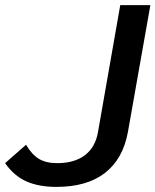

<svg xmlns="http://www.w3.org/2000/svg" viewBox="-23 -720 609 752"><path d="M-3 -81 79 -153Q102 -114 130 -97.5Q158 -81 201 -81Q269 -81 310 -112.5Q351 -144 361 -204L448 -700H566L478 -203Q459 -98 388.5 -43Q318 12 198 12Q129 12 80.5 -9.5Q32 -31 -3 -81Z"/></svg>

Font: KoHo SemiBold
Style: Italic
Weight: 600
Italic angle: -10°
Version: Version 1.000; ttfautohint (v1.6)